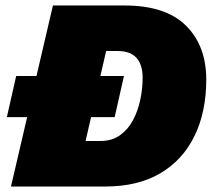

<svg xmlns="http://www.w3.org/2000/svg" viewBox="-20 -680 777 700"><path d="M20 0 79 -253H5L39 -403H113L173 -660H434Q584 -660 658 -586.5Q732 -513 732 -390Q732 -272 689 -184Q646 -96 564 -48Q482 0 364 0ZM292 -166H347Q388 -166 417.5 -187Q447 -208 465 -242Q483 -276 491.5 -316.5Q500 -357 500 -396Q500 -494 409 -494H367L346 -403H432L398 -253H312Z"/></svg>

Font: Work Sans Black
Style: Italic
Weight: 900
Italic angle: -13°
Designer: Wei Huang
Foundry: Wei Huang
Version: Version 2.009; ttfautohint (v1.8.3)